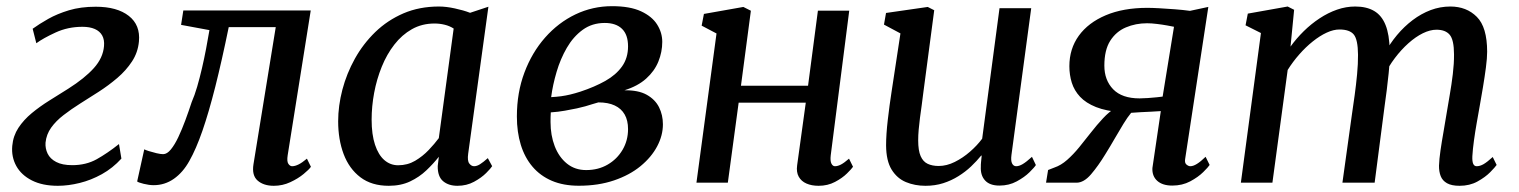

<svg xmlns="http://www.w3.org/2000/svg" viewBox="-20 -589 4896 619"><path d="M166.5 10Q116.9 10 82.8 -7.3Q48.7 -24.6 32.5 -53.9Q16.4 -83.1 19.5 -118.6Q22.4 -151.1 39.4 -176.9Q56.3 -202.6 82.4 -224.2Q108.4 -245.7 139.2 -264.9Q170 -284.1 200.2 -303.1Q253.3 -336.8 282.7 -369.6Q312.2 -402.5 315.3 -440.2Q317.2 -460.8 309.4 -474.7Q301.6 -488.6 285.4 -495.6Q269.3 -502.6 245.9 -502.6Q198.9 -502.6 159.1 -484.2Q119.2 -465.8 97.1 -449.6L85.3 -496.3Q106.4 -511.6 135.5 -528.1Q164.6 -544.5 202.4 -555.9Q240.3 -567.3 288.7 -567.3Q357.5 -567.3 395.2 -537.8Q433 -508.2 427.9 -455.2Q424.6 -419.8 405.6 -390.9Q386.7 -362 358.4 -337.8Q330 -313.6 298.5 -293.3Q267 -273 238.2 -255Q209.6 -237 185 -218Q160.4 -199.1 144.9 -177.4Q129.5 -155.8 126.8 -129.2Q125.5 -110.5 133.5 -93.8Q141.6 -77 161.2 -66.8Q180.7 -56.5 213 -56.5Q257.3 -56.5 291.7 -75.6Q326.1 -94.8 363.6 -124.6L371.4 -77.7Q343.4 -46.9 308.5 -27.5Q273.5 -8.1 236.8 0.9Q200 10 166.5 10Z M907.5 -88.8Q904.3 -68.5 909.7 -60.8Q915 -53.1 921.8 -53.1Q930.9 -53.1 942.3 -58.7Q953.7 -64.2 969.5 -77.5L982.4 -51.3Q976.6 -42.6 958.8 -28Q941 -13.3 916 -1.7Q891 10 862.8 10Q829.8 10 810.6 -6.8Q791.4 -23.5 797.2 -59.5L869 -501.5H717.4Q695 -392.3 674.1 -309.4Q653.1 -226.5 632.6 -167.3Q612 -108 590.4 -70Q569.8 -33 540.5 -12.5Q511.2 8 475.3 8Q460.8 8 443.1 3.6Q425.5 -0.8 422.2 -4L445.1 -107.6Q448.4 -105.6 459.8 -101.9Q471.2 -98.3 484.5 -95.1Q497.7 -92 506 -92Q518.5 -92 530.9 -107.2Q543.3 -122.4 555 -147.1Q566.6 -171.8 577.6 -201.4Q588.6 -231 597.9 -259.6Q607.4 -281.2 615.7 -309.6Q623.9 -337.9 631.2 -369.3Q638.5 -400.7 644.5 -432.3Q650.5 -463.8 655.2 -491.9L563.8 -508.8L571 -555.2H981.8Z M1489.4 -93.6Q1486.2 -70.5 1493 -61.8Q1499.8 -53.1 1508.4 -53.1Q1517.5 -53.1 1527.6 -59.5Q1537.8 -65.9 1552.7 -79.2L1566.7 -53.3Q1562.6 -46.5 1547.4 -31.2Q1532.1 -15.9 1508.3 -3Q1484.4 10 1454.7 10Q1426.2 10 1408.5 -4.9Q1390.8 -19.8 1391.2 -53.6L1394.8 -83.6Q1377.2 -61.3 1354.5 -39.7Q1331.8 -18.1 1302 -4Q1272.2 10 1233.4 10Q1178.1 10 1141.9 -17.5Q1105.7 -45 1087.9 -92.2Q1070.2 -139.3 1070.2 -198Q1070.2 -247.6 1083.8 -299.8Q1097.5 -351.9 1124.1 -399.8Q1150.7 -447.6 1189.9 -485.7Q1229.2 -523.7 1280.6 -545.9Q1332.1 -568 1395.1 -568Q1418.3 -568 1446.3 -561.9Q1474.4 -555.9 1495.5 -547.7L1554.6 -567.3ZM1442.6 -497Q1429.3 -505.5 1413.5 -509.3Q1397.7 -513.2 1380.7 -513.2Q1340.4 -513.2 1308 -494.9Q1275.7 -476.7 1251.4 -445.3Q1227 -414 1210.8 -373.9Q1194.5 -333.8 1186.3 -289.9Q1178.1 -246 1178.1 -203.3Q1178.1 -155.4 1189 -122.5Q1199.9 -89.6 1219.1 -72.9Q1238.4 -56.2 1263.6 -56.2Q1293.8 -56.2 1318.3 -70.6Q1342.8 -85.1 1362.1 -105.4Q1381.3 -125.6 1394.7 -143.7Z M1846.1 9.8Q1796.5 9.8 1759.2 -6.1Q1722 -22 1696.8 -51.6Q1671.6 -81.2 1659 -122.3Q1646.4 -163.3 1646.4 -213.5Q1646.4 -290.3 1670.7 -355Q1695 -419.8 1737.4 -467.9Q1779.8 -516 1835.2 -542.6Q1890.7 -569.1 1953.3 -569.1Q2011.2 -569.1 2046.8 -552.5Q2082.4 -535.9 2098.7 -509.7Q2115.1 -483.5 2115.1 -454.1Q2115.1 -421.6 2102.6 -390.6Q2090.1 -359.7 2063.1 -335.5Q2036.2 -311.3 1992.9 -297.9Q2037.9 -298.6 2065 -283.5Q2092.1 -268.4 2104.7 -243.3Q2117.2 -218.1 2117.2 -188.2Q2117.2 -152.3 2098.7 -117.3Q2080.2 -82.3 2045.1 -53.4Q2010 -24.5 1959.6 -7.4Q1909.3 9.8 1846.1 9.8ZM1869.8 -40.7Q1908.7 -40.7 1939 -58.3Q1969.4 -75.9 1987.1 -106Q2004.8 -136.1 2004.8 -172.8Q2004.8 -200.7 1993.9 -219.9Q1983 -239.1 1961.7 -249Q1940.5 -258.9 1909.1 -258.9Q1902 -257.2 1891 -253.6Q1880.1 -250.1 1867 -246.3Q1853.9 -242.6 1839.9 -239.6Q1822 -235.9 1800.9 -232.1Q1779.8 -228.3 1755.7 -226.7Q1755.2 -218.7 1755 -210.8Q1754.9 -202.9 1754.9 -195.6Q1754.9 -152.8 1768.4 -117.6Q1782 -82.4 1807.9 -61.5Q1833.7 -40.7 1869.8 -40.7ZM1756.9 -275.8Q1774.1 -276.8 1788.8 -278.7Q1803.5 -280.7 1818.6 -284.3Q1833.6 -287.9 1851.4 -293.6Q1897 -308.7 1931.5 -328.1Q1966.1 -347.6 1985.4 -374.8Q2004.8 -402 2004.8 -439.5Q2004.8 -477.2 1985.3 -496.1Q1965.9 -515 1929.7 -515Q1889 -515 1858.6 -492.9Q1828.2 -470.7 1807.4 -434.8Q1786.7 -399 1774.4 -357.1Q1762 -315.3 1756.9 -275.8Z M2658.3 -88.8Q2656.1 -70.3 2660.4 -61.7Q2664.7 -53.1 2671.8 -53.1Q2680.7 -53.1 2691 -58.4Q2701.4 -63.7 2717.2 -77.5L2730.1 -51.3Q2725.8 -44.8 2710.7 -29.9Q2695.6 -14.9 2672 -2.5Q2648.4 10 2619.1 10Q2596.6 10 2580 2.7Q2563.4 -4.5 2555.1 -19.3Q2546.9 -34 2549.9 -55.8L2577.8 -258.1H2361.4L2326.5 0H2225.3L2290 -481.1L2242.1 -506.3L2249.4 -544.1L2376.5 -566.6L2400.8 -554.4L2368.8 -312.5H2585.1L2616.9 -554.5H2717.9Z M2963.6 10Q2929.5 10 2900.8 -1.9Q2872.1 -13.8 2854.5 -42.3Q2837 -70.7 2836.7 -120.5Q2836.7 -138 2838.1 -158.8Q2839.5 -179.6 2842.2 -202.7Q2844.8 -225.8 2848 -249.3Q2851.1 -272.8 2854.6 -294.7L2883 -481.3L2829.9 -509.7L2836.5 -547.2L2971 -566.6L2991.9 -556L2956.8 -290.7Q2954.3 -269.2 2951.4 -248.6Q2948.5 -228 2945.9 -208.6Q2943.3 -189.2 2941.8 -171.1Q2940.2 -153.1 2940.2 -136.6Q2940.2 -103.7 2948.1 -85.7Q2956 -67.7 2970.9 -60.8Q2985.7 -53.9 3006.3 -53.9Q3032 -53.9 3058.1 -66.9Q3084.3 -79.9 3107.3 -100Q3130.4 -120.1 3146.5 -141.9L3202.4 -562.6H3304.6L3240.9 -89.5Q3238.4 -70.6 3243 -61.9Q3247.5 -53.1 3256.1 -53.1Q3265.6 -53.1 3277.2 -60Q3288.8 -66.8 3307 -83.4L3319.6 -56.9Q3315.3 -49.8 3299.2 -33.8Q3283 -17.8 3258 -4.3Q3233.1 9.3 3202.1 9.3Q3170.8 9.3 3155.7 -7.4Q3140.5 -24.2 3142.2 -52.3Q3142 -54.2 3142.2 -58.1Q3142.4 -61.9 3142.9 -66.9Q3143.4 -71.8 3143.9 -77Q3144.4 -82.2 3144.9 -86.8L3143.6 -87.8Q3129 -69.8 3110.7 -52.4Q3092.4 -35 3069.8 -21Q3047.3 -6.9 3020.9 1.6Q2994.4 10 2963.6 10Z M3866.8 -83.5 3879.8 -57.2Q3875.6 -50.4 3859.2 -34.2Q3842.8 -18 3817.2 -4.3Q3791.6 9.3 3759.3 9.3Q3728 9.3 3711 -5.9Q3694 -21.1 3695.3 -47.2L3722.4 -230.8Q3709.7 -229.8 3692.2 -229Q3674.6 -228.3 3657.1 -227.3Q3639.6 -226.3 3626.8 -225.3Q3614.8 -210.8 3601.9 -189.7Q3588.9 -168.6 3574.5 -143.5Q3560.1 -118.3 3543.4 -91.5Q3520.7 -54.2 3497.5 -27.1Q3474.3 0 3450.6 0H3352.4L3359 -40.9L3379.5 -48.9Q3400.6 -56 3420.4 -73.5Q3440.3 -91 3459.3 -114.3Q3478.3 -137.7 3497.4 -162.1Q3516.4 -186.5 3536.1 -207.6Q3555.7 -228.7 3576.7 -241.5L3596.1 -227Q3546.3 -230.8 3513.6 -243.8Q3480.8 -256.9 3462 -277.1Q3443.3 -297.2 3435.4 -322.4Q3427.6 -347.6 3427.6 -375.6Q3427.6 -431.6 3458 -473.8Q3488.5 -515.9 3544.9 -539.8Q3601.4 -563.7 3679.1 -563.7Q3694 -563.7 3717.7 -562.4Q3741.4 -561.2 3767.7 -559.1Q3794.1 -557.1 3816.4 -554L3875.6 -566.7L3800.8 -76.1Q3798.8 -63.7 3805.2 -58.4Q3811.7 -53.1 3817.4 -53.1Q3826.9 -53.1 3838.9 -60.6Q3850.9 -68 3866.8 -83.5ZM3728.3 -277.6 3764.9 -502.7Q3758 -504.1 3742.8 -506.9Q3727.5 -509.7 3709.9 -511.8Q3692.3 -514 3678 -514Q3641.2 -514 3609.7 -500.6Q3578.3 -487.3 3559.3 -457.5Q3540.4 -427.7 3540.4 -377.4Q3540.4 -330.6 3568.8 -301.2Q3597.3 -271.8 3654.1 -271.8Q3665.4 -271.8 3680.8 -272.9Q3696.1 -274 3709.6 -275.4Q3723.2 -276.7 3728.3 -277.6Z M4152.2 -557.4 4140.6 -438.8Q4159.4 -465 4183.2 -488.4Q4207 -511.8 4234.3 -529.8Q4261.5 -547.8 4290.5 -557.9Q4319.6 -568 4349.1 -568Q4385.8 -568 4410.1 -553.7Q4434.5 -539.4 4446.9 -508.5Q4459.4 -477.7 4460.3 -427.2Q4460.5 -422.1 4460.3 -416.6Q4460.2 -411.1 4459.9 -405.6Q4459.7 -400 4459 -394L4443 -415.3Q4460.6 -448 4483.8 -475.8Q4507 -503.5 4534.4 -524.2Q4561.8 -544.9 4592.4 -556.5Q4623.1 -568 4655.8 -568Q4708 -568 4741.2 -534.7Q4774.5 -501.5 4774.5 -422.1Q4774.5 -401.7 4770.5 -371.2Q4766.5 -340.8 4761 -307.9Q4755.5 -275 4750.5 -247Q4746 -221.7 4740.9 -192.9Q4735.8 -164.2 4732 -136.2Q4728.1 -108.2 4726.8 -85.4Q4726.1 -68.5 4729.6 -60.8Q4733.1 -53.1 4740.6 -53.1Q4751.5 -53.1 4763.2 -59.9Q4774.8 -66.7 4792.5 -82.8L4805.1 -57.2Q4800.3 -50.1 4784.4 -33.9Q4768.6 -17.8 4743.4 -3.9Q4718.2 10 4685.6 10Q4659.8 10 4645.1 1.7Q4630.4 -6.6 4624.7 -21.3Q4619 -36 4619.3 -55.2Q4620 -75.9 4624.1 -104.2Q4628.2 -132.5 4633.7 -163.3Q4639.2 -194.1 4643.7 -222.7Q4648.2 -249.8 4653.9 -282.9Q4659.7 -316 4663.8 -350Q4667.9 -383.9 4667.7 -413.4Q4667.6 -460.6 4653.8 -476.9Q4640 -493.2 4611.1 -493.2Q4590.6 -493.2 4567.2 -481.8Q4543.9 -470.3 4520.7 -449.6Q4497.5 -428.9 4477 -401.8Q4456.4 -374.6 4441.5 -343.2L4460.8 -403.6Q4459.8 -380.3 4457 -352.9Q4454.3 -325.5 4450.8 -298.3Q4447.4 -271.1 4443.9 -247L4411.8 0H4307.9L4338.6 -220.5Q4342.8 -248.6 4347.4 -282.2Q4352 -315.7 4355.2 -349.6Q4358.4 -383.5 4358.2 -412.5Q4357.8 -461.6 4344.5 -477.7Q4331.3 -493.9 4298.2 -493.9Q4279.1 -493.9 4257 -483.7Q4234.9 -473.5 4212.2 -455.3Q4189.5 -437.2 4168.8 -413.6Q4148 -390 4131.4 -363.4L4082.2 0H3980.5L4045.2 -482.5L3995.6 -507.4L4002.9 -545.1L4131.4 -568Z"/></svg>

Font: Merriweather 7pt Light
Style: Italic
Weight: 300
Italic angle: -7.8°
Designer: Eben Sorkin
Foundry: Eben Sorkin
Version: Version 2.200;gftools[0.9.31]